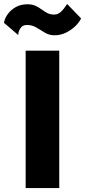

<svg xmlns="http://www.w3.org/2000/svg" viewBox="-56 -958 433 978"><path d="M74.7 -700V0H245.8V-700ZM-36 -842 36.7 -779.7Q36.7 -787.7 40.7 -799.7Q44.7 -811.7 54.1 -821.2Q63.5 -830.7 82.8 -830.7Q108 -830.7 129.3 -817.8Q150.7 -804.8 172.7 -791.6Q194.7 -778.3 221.7 -778.3Q253.5 -778.3 281.3 -792.3Q309 -806.2 329 -826.2Q349 -846.2 357 -864.2L286 -937.8Q271 -913.8 255.3 -898.8Q239.5 -883.8 220.3 -883.8Q199.2 -883.8 184.3 -891.9Q169.3 -900 155.5 -910.3Q141.7 -920.7 124.8 -928.4Q107.8 -936.2 83.3 -936.2Q50.7 -936.2 25.8 -922.7Q1 -909.2 -15 -888.1Q-31 -867 -36 -842Z"/></svg>

Font: Jost* Book
Style: Regular
Weight: 400
Version: Version 3.000